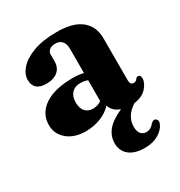

<svg xmlns="http://www.w3.org/2000/svg" viewBox="-165 -589 867 925"><g transform="rotate(-30 268.0 -126.0)"><path d="M27 -103.5Q27 -167.5 82.5 -205.2Q138 -243 240.5 -243Q273.5 -243 299 -236.5V-373Q299 -399 286 -413.8Q273 -428.5 250 -428.5Q229 -428.5 216.8 -418.8Q204.5 -409 204.5 -394V-356Q204.5 -321.5 181.5 -301.8Q158.5 -282 117.5 -282Q47.5 -282 47.5 -343.5Q47.5 -374.5 73.8 -404.2Q100 -434 152.5 -453.8Q205 -473.5 283 -473.5Q375 -473.5 419.5 -436.5Q464 -399.5 464 -335V-99Q464 -75 484 -75Q497 -75 504.5 -88Q509.5 -93.5 515 -93.5Q530.5 -93.5 530.5 -73.5Q530.5 -48.5 506.8 -22Q483 4.5 437 10.5Q377 49 377 107.5Q377 135 388.5 147.8Q400 160.5 418 160.5Q442.5 160.5 461 137.5Q473 125 483.5 128.5Q490 130.5 494 138.8Q498 147 492 160.5Q481 186 450.2 204.5Q419.5 223 374.5 223Q318 223 287.8 198.2Q257.5 173.5 257.5 130.5Q257.5 92 282.8 60.8Q308 29.5 366.5 3.5Q324.5 -11 314.5 -46.5Q289 -18.5 250 -3.5Q211 11.5 168 11.5Q104.5 11.5 65.8 -20.8Q27 -53 27 -103.5ZM193.5 -133Q193.5 -99.5 209.8 -82.5Q226 -65.5 252 -65.5Q277.5 -65.5 299 -80.5V-196.5Q280 -203.5 258 -203.5Q228 -203.5 210.8 -185Q193.5 -166.5 193.5 -133Z"/></g></svg>

Font: Fraunces 72pt Soft
Style: Bold
Weight: 700
Version: Version 1.000;[b76b70a41]